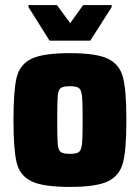

<svg xmlns="http://www.w3.org/2000/svg" viewBox="-20 -727 550 755"><path d="M33 -255Q33 -371 45.5 -422.5Q58 -474 104 -496Q150 -518 255 -518Q360 -518 405.5 -495.5Q451 -473 464 -421.5Q477 -370 477 -255Q477 -140 464 -88.5Q451 -37 405.5 -14.5Q360 8 255 8Q150 8 104 -14Q58 -36 45.5 -87.5Q33 -139 33 -255ZM305 -255Q305 -324 302.5 -348.5Q300 -373 290.5 -380.5Q281 -388 255 -388Q228 -388 218.5 -380.5Q209 -373 207 -349Q205 -325 205 -255Q205 -185 207 -161Q209 -137 218.5 -129.5Q228 -122 255 -122Q281 -122 290.5 -129.5Q300 -137 302.5 -161.5Q305 -186 305 -255ZM175 -567 92 -699V-707H204L256 -636L307 -707H419V-699L335 -567Z"/></svg>

Font: Saira Semi Condensed ExtraBold
Style: Regular
Weight: 800
Width: 4
Designer: Hector Gatti with collaboration of the Omnibus-Type team
Foundry: Omnibus-Type
Version: Version 1.001; ttfautohint (v1.8)